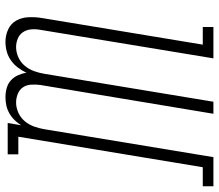

<svg xmlns="http://www.w3.org/2000/svg" viewBox="-68 -706 783 686"><g transform="rotate(90 323.0 -363.5)"><path d="M130 8Q106 8 85 -2Q64 -12 53.5 -31.5Q43 -51 42 -75Q41 -99 45 -123L140 -697H77V-735H189L87 -116Q84 -100 85.5 -83.5Q87 -67 95.5 -54.5Q104 -42 118.5 -36Q133 -30 149 -30Q167 -30 185 -38Q203 -46 215.5 -61Q228 -76 234.5 -94Q241 -112 244 -130L344 -735H387L284 -116Q282 -100 283 -83.5Q284 -67 292.5 -54.5Q301 -42 316 -36Q331 -30 347 -30Q365 -30 383 -38Q401 -46 413.5 -61Q426 -76 432.5 -94Q439 -112 442 -130L542 -735H646V-697H578L469 -38H532V0H420L428 -48Q420 -35 409 -24Q398 -13 384.5 -5.5Q371 2 356.5 5Q342 8 328 8Q311 8 295 3.5Q279 -1 267.5 -11.5Q256 -22 249.5 -36.5Q243 -51 240 -67Q233 -51 222 -36.5Q211 -22 196 -11.5Q181 -1 164 3.5Q147 8 130 8Z"/></g></svg>

Font: Iosevka Curly Slab XLtExObl
Style: Regular
Weight: 200
Width: 7
Italic angle: -9°
Monospace: yes
Designer: Belleve Invis
Foundry: Belleve Invis
Version: Version 11.0.0; ttfautohint (v1.8.3)